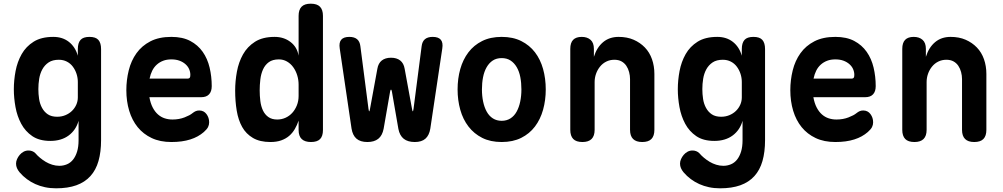

<svg xmlns="http://www.w3.org/2000/svg" viewBox="-20 -760 5440 1041"><path d="M406 -105Q399 -80 385.5 -60Q372 -40 352.5 -25.5Q333 -11 308 -3.5Q283 4 253 4Q193 4 155 -22Q117 -48 95 -89Q73 -130 64 -179.5Q55 -229 55 -276Q55 -325 64.5 -375Q74 -425 97.5 -466.5Q121 -508 162.5 -534Q204 -560 269 -560Q319 -560 353.5 -533Q388 -506 402 -458V-494Q402 -527 416.5 -543.5Q431 -560 465 -560Q499 -560 513.5 -543.5Q528 -527 528 -494V0Q528 64 514 113Q500 162 470 195Q440 228 394 244.5Q348 261 284 261Q252 261 224 255Q196 249 171.5 238Q147 227 125.5 211Q104 195 86 174Q77 163 72 151.5Q67 140 67 127Q67 115 72.5 102.5Q78 90 87 79.5Q96 69 108 62.5Q120 56 135 56Q145 56 154.5 59.5Q164 63 172 71Q183 84 197.5 96Q212 108 228 117.5Q244 127 263 133Q282 139 302 139Q323 139 342.5 131Q362 123 376 105.5Q390 88 398 62Q406 36 406 0ZM290 -127Q314 -127 334.5 -135.5Q355 -144 370 -158.5Q385 -173 393.5 -192Q402 -211 402 -232V-315Q402 -338 395 -359.5Q388 -381 375 -398.5Q362 -416 342.5 -426Q323 -436 299 -436Q265 -436 243.5 -421.5Q222 -407 209.5 -384Q197 -361 192.5 -333Q188 -305 188 -277Q188 -250 192 -223.5Q196 -197 208 -175Q220 -153 239.5 -140Q259 -127 290 -127Z M1060 -161Q1085 -161 1099.5 -141.5Q1114 -122 1114 -97Q1114 -83 1108 -71Q1102 -59 1085 -44Q1070 -31 1052 -21Q1034 -11 1012 -4Q990 3 964.5 6.5Q939 10 909 10Q848 10 802.5 -11.5Q757 -33 726.5 -70.5Q696 -108 680.5 -159.5Q665 -211 665 -271Q665 -326 678 -378.5Q691 -431 720 -471.5Q749 -512 795.5 -536Q842 -560 909 -560Q970 -560 1011.5 -538Q1053 -516 1079 -479Q1105 -442 1116.5 -393.5Q1128 -345 1128 -293Q1128 -264 1113.5 -248.5Q1099 -233 1071 -233H790Q796 -200 808 -177Q820 -154 836.5 -139.5Q853 -125 873 -118.5Q893 -112 915 -112Q951 -112 980.5 -123.5Q1010 -135 1023 -146Q1033 -154 1041.5 -157.5Q1050 -161 1060 -161ZM999 -334Q1005 -334 1008.5 -338Q1012 -342 1012 -354Q1012 -370 1005.5 -385Q999 -400 985.5 -412Q972 -424 953 -431Q934 -438 909 -438Q884 -438 864.5 -430.5Q845 -423 830 -409.5Q815 -396 805.5 -377Q796 -358 791 -334Z M1666 10Q1633 10 1616 -6Q1599 -22 1599 -55V-106Q1591 -82 1578.5 -60.5Q1566 -39 1548 -23.5Q1530 -8 1505 1Q1480 10 1446 10Q1389 10 1351.5 -12Q1314 -34 1293 -71.5Q1272 -109 1263.5 -160Q1255 -211 1255 -269Q1255 -320 1264.5 -371.5Q1274 -423 1297.5 -465Q1321 -507 1362.5 -533.5Q1404 -560 1469 -560Q1519 -560 1555 -532.5Q1591 -505 1599 -458V-674Q1599 -707 1615 -723.5Q1631 -740 1665 -740Q1699 -740 1715 -723.5Q1731 -707 1731 -674V-55Q1731 -22 1715.5 -6Q1700 10 1666 10ZM1483 -112Q1507 -112 1528 -121.5Q1549 -131 1564.5 -148Q1580 -165 1589.5 -188.5Q1599 -212 1599 -240V-301Q1599 -327 1591.5 -351.5Q1584 -376 1570 -395.5Q1556 -415 1536 -426.5Q1516 -438 1492 -438Q1458 -438 1437.5 -423Q1417 -408 1406 -383.5Q1395 -359 1391.5 -329Q1388 -299 1388 -270Q1388 -241 1391.5 -212.5Q1395 -184 1405.5 -161.5Q1416 -139 1435 -125.5Q1454 -112 1483 -112Z M1972 10Q1934 10 1913 -8Q1892 -26 1886 -63L1822 -497Q1817 -529 1830 -544.5Q1843 -560 1874 -560Q1901 -560 1916 -547.5Q1931 -535 1934 -509L1978 -169Q1980 -156 1982 -156Q1982 -156 1982 -157Q1984 -157 1986 -169L2026 -387Q2031 -417 2050 -432Q2069 -447 2100 -447Q2131 -447 2150 -432Q2169 -417 2174 -387L2214 -169Q2216 -157 2218 -157Q2218 -156 2218 -156Q2220 -156 2222 -169L2266 -509Q2269 -535 2284 -547.5Q2299 -560 2326 -560Q2357 -560 2370 -544.5Q2383 -529 2378 -497L2313 -62Q2307 -26 2286.5 -8Q2266 10 2229 10Q2191 10 2169 -7.5Q2147 -25 2140 -61L2105 -263Q2103 -274 2100 -274Q2097 -274 2095 -263L2060 -62Q2053 -25 2031 -7.5Q2009 10 1972 10Z M2700 10Q2639 10 2594.5 -12.5Q2550 -35 2520 -74Q2490 -113 2475.5 -165Q2461 -217 2461 -275Q2461 -334 2475.5 -385.5Q2490 -437 2519.5 -476Q2549 -515 2594 -537.5Q2639 -560 2700 -560Q2761 -560 2806 -537.5Q2851 -515 2880.5 -476.5Q2910 -438 2924.5 -386Q2939 -334 2939 -275Q2939 -217 2924.5 -165Q2910 -113 2880.5 -74Q2851 -35 2806 -12.5Q2761 10 2700 10ZM2700 -105Q2727 -105 2747.5 -118Q2768 -131 2781 -154.5Q2794 -178 2800.5 -209Q2807 -240 2807 -275Q2807 -311 2801 -342Q2795 -373 2781.5 -396Q2768 -419 2748 -432Q2728 -445 2700 -445Q2672 -445 2652 -432Q2632 -419 2618.5 -395.5Q2605 -372 2599 -341Q2593 -310 2593 -275Q2593 -240 2599.5 -209Q2606 -178 2619 -154.5Q2632 -131 2652.5 -118Q2673 -105 2700 -105Z M3204 -56Q3204 -23 3187.5 -6.5Q3171 10 3138 10Q3104 10 3088 -6.5Q3072 -23 3072 -56V-495Q3072 -528 3087.5 -544Q3103 -560 3134 -560Q3164 -560 3182 -544Q3200 -528 3200 -495V-452Q3216 -503 3250 -531.5Q3284 -560 3334 -560Q3380 -560 3415.5 -544.5Q3451 -529 3476.5 -502.5Q3502 -476 3515 -439Q3528 -402 3528 -359V-56Q3528 -23 3512 -6.5Q3496 10 3462 10Q3429 10 3412.5 -6.5Q3396 -23 3396 -56V-331Q3396 -350 3391 -369Q3386 -388 3376 -403Q3366 -418 3350 -427Q3334 -436 3311 -436Q3287 -436 3267 -426Q3247 -416 3233 -398.5Q3219 -381 3211.5 -359.5Q3204 -338 3204 -315Z M4006 -105Q3999 -80 3985.5 -60Q3972 -40 3952.5 -25.5Q3933 -11 3908 -3.5Q3883 4 3853 4Q3793 4 3755 -22Q3717 -48 3695 -89Q3673 -130 3664 -179.5Q3655 -229 3655 -276Q3655 -325 3664.5 -375Q3674 -425 3697.5 -466.5Q3721 -508 3762.5 -534Q3804 -560 3869 -560Q3919 -560 3953.5 -533Q3988 -506 4002 -458V-494Q4002 -527 4016.5 -543.5Q4031 -560 4065 -560Q4099 -560 4113.5 -543.5Q4128 -527 4128 -494V0Q4128 64 4114 113Q4100 162 4070 195Q4040 228 3994 244.5Q3948 261 3884 261Q3852 261 3824 255Q3796 249 3771.5 238Q3747 227 3725.5 211Q3704 195 3686 174Q3677 163 3672 151.5Q3667 140 3667 127Q3667 115 3672.5 102.5Q3678 90 3687 79.5Q3696 69 3708 62.5Q3720 56 3735 56Q3745 56 3754.5 59.5Q3764 63 3772 71Q3783 84 3797.5 96Q3812 108 3828 117.5Q3844 127 3863 133Q3882 139 3902 139Q3923 139 3942.5 131Q3962 123 3976 105.5Q3990 88 3998 62Q4006 36 4006 0ZM3890 -127Q3914 -127 3934.5 -135.5Q3955 -144 3970 -158.5Q3985 -173 3993.5 -192Q4002 -211 4002 -232V-315Q4002 -338 3995 -359.5Q3988 -381 3975 -398.5Q3962 -416 3942.5 -426Q3923 -436 3899 -436Q3865 -436 3843.5 -421.5Q3822 -407 3809.5 -384Q3797 -361 3792.5 -333Q3788 -305 3788 -277Q3788 -250 3792 -223.5Q3796 -197 3808 -175Q3820 -153 3839.5 -140Q3859 -127 3890 -127Z M4660 -161Q4685 -161 4699.5 -141.5Q4714 -122 4714 -97Q4714 -83 4708 -71Q4702 -59 4685 -44Q4670 -31 4652 -21Q4634 -11 4612 -4Q4590 3 4564.5 6.5Q4539 10 4509 10Q4448 10 4402.5 -11.5Q4357 -33 4326.5 -70.5Q4296 -108 4280.5 -159.5Q4265 -211 4265 -271Q4265 -326 4278 -378.5Q4291 -431 4320 -471.5Q4349 -512 4395.5 -536Q4442 -560 4509 -560Q4570 -560 4611.5 -538Q4653 -516 4679 -479Q4705 -442 4716.5 -393.5Q4728 -345 4728 -293Q4728 -264 4713.5 -248.5Q4699 -233 4671 -233H4390Q4396 -200 4408 -177Q4420 -154 4436.5 -139.5Q4453 -125 4473 -118.5Q4493 -112 4515 -112Q4551 -112 4580.5 -123.5Q4610 -135 4623 -146Q4633 -154 4641.5 -157.5Q4650 -161 4660 -161ZM4599 -334Q4605 -334 4608.5 -338Q4612 -342 4612 -354Q4612 -370 4605.5 -385Q4599 -400 4585.5 -412Q4572 -424 4553 -431Q4534 -438 4509 -438Q4484 -438 4464.5 -430.5Q4445 -423 4430 -409.5Q4415 -396 4405.5 -377Q4396 -358 4391 -334Z M5004 -56Q5004 -23 4987.5 -6.5Q4971 10 4938 10Q4904 10 4888 -6.5Q4872 -23 4872 -56V-495Q4872 -528 4887.5 -544Q4903 -560 4934 -560Q4964 -560 4982 -544Q5000 -528 5000 -495V-452Q5016 -503 5050 -531.5Q5084 -560 5134 -560Q5180 -560 5215.5 -544.5Q5251 -529 5276.5 -502.5Q5302 -476 5315 -439Q5328 -402 5328 -359V-56Q5328 -23 5312 -6.5Q5296 10 5262 10Q5229 10 5212.5 -6.5Q5196 -23 5196 -56V-331Q5196 -350 5191 -369Q5186 -388 5176 -403Q5166 -418 5150 -427Q5134 -436 5111 -436Q5087 -436 5067 -426Q5047 -416 5033 -398.5Q5019 -381 5011.5 -359.5Q5004 -338 5004 -315Z"/></svg>

Font: Maple Mono
Style: Bold
Weight: 700
Monospace: yes
Designer: subframe7536
Version: Version 7.200